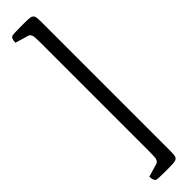

<svg xmlns="http://www.w3.org/2000/svg" viewBox="-322 -774 866 866"><g transform="rotate(-45 111.0 -340.5)"><path d="M101.6 51.8Q104.5 42.5 104.5 8.3V-689.9Q104.5 -723.6 101.6 -732.9Q97.2 -746.6 87.4 -749L24.4 -767.6Q24.4 -794.9 36.6 -799.3Q43.5 -802.2 91.8 -802.2H115.7Q144 -802.2 155.3 -799.8Q166 -796.9 169.9 -787.1Q173.3 -777.8 173.3 -754.4V73.2Q173.3 96.7 169.9 106Q166 115.7 155.3 118.2Q144 121.1 115.7 121.1H91.8Q43.5 121.1 36.6 118.2Q24.4 113.3 24.4 86.4Q24.4 85.9 87.4 67.9Q97.2 65.4 101.6 51.8Z"/></g></svg>

Font: inglobal
Style: Regular
Weight: 400
Designer: Andrey Kochetov, Denis Davydov, Evgeny Yurtaev
Foundry: inglobal
Version: Version 1.00 September 25, 2014, initial release